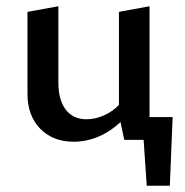

<svg xmlns="http://www.w3.org/2000/svg" viewBox="-20 -448 593 615"><path d="M533 -73 524 147H450L440 0H378L366 -57Q333 -26 294.5 -10Q256 6 216 6Q150 6 109 -35.5Q68 -77 68 -148V-410L167 -428V-183Q167 -128 190.5 -97Q214 -66 257 -66Q284 -66 312 -78Q340 -90 361 -112V-410L459 -428V-73Z"/></svg>

Font: Ysabeau Infant Semibold
Style: Regular
Weight: 600
Designer: Christian Thalmann (Catharsis Fonts)
Version: Version 0.003